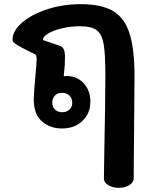

<svg xmlns="http://www.w3.org/2000/svg" viewBox="-20 -612 726 922"><path d="M626 -247Q626 -169 623 110L622 244Q622 264 601 277Q580 290 551 290Q522 290 500.5 277.5Q479 265 479 246L481 111Q486 -134 486 -246Q486 -351 478 -399Q470 -447 445 -466.5Q420 -486 363 -486Q321 -486 279.5 -476.5Q238 -467 212 -451.5Q186 -436 186 -420L267 -392Q281 -387 286.5 -374.5Q292 -362 292 -337Q292 -316 291 -303Q290 -283 286 -246Q291 -247 301 -247Q350 -247 382 -212Q414 -177 414 -124Q414 -68 376 -31.5Q338 5 278 5Q220 5 181 -29.5Q142 -64 142 -136Q142 -158 151 -259L154 -292L156 -327Q156 -347 149 -351L127 -362Q83 -383 61.5 -396.5Q40 -410 40 -421Q40 -463 85 -502.5Q130 -542 205.5 -567Q281 -592 369 -592Q465 -592 520.5 -560.5Q576 -529 601 -454.5Q626 -380 626 -247ZM231 -120Q231 -97 245 -85Q259 -73 279 -73Q298 -73 312.5 -85Q327 -97 327 -119Q327 -140 313.5 -153Q300 -166 278 -166Q255 -166 243 -152.5Q231 -139 231 -120Z"/></svg>

Font: Mali
Style: Bold
Weight: 700
Designer: Kitiyaporn Chalermlarp | Katatrad Aksorn Co.,Ltd.
Foundry: Cadson Demak Co.,Ltd.
Version: Version 1.000; ttfautohint (v1.6)